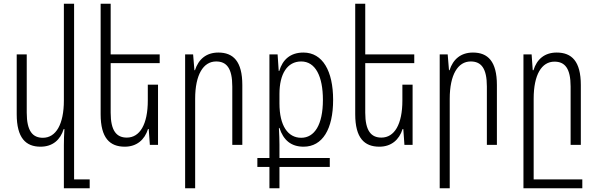

<svg xmlns="http://www.w3.org/2000/svg" viewBox="-20 -780 3217 1034"><path d="M379 186V-760H324V-239C324 -110 281 -38 211 -38C156 -38 124 -74 124 -173V-487H70V-165C70 -37 119 10 198 10C264 10 305 -27 323 -85H327C325 -56 324 -28 324 2V234H463V186Z M831 -324H776V-239C776 -110 733 -39 663 -39C608 -39 576 -75 576 -173V-440H840V-487H576V-760H522V-165C522 -37 571 10 652 10C716 10 759 -27 777 -85H781L787 0H831Z M977 234H1031V-248C1031 -378 1075 -449 1144 -449C1200 -449 1231 -413 1231 -314V0H1285V-322C1285 -450 1236 -497 1156 -497C1091 -497 1049 -461 1030 -402H1027L1020 -487H977Z M1431 234H1485V119H1756V71H1485V-1C1485 -23 1484 -55 1482 -91H1485C1506 -26 1547 10 1615 10C1717 10 1774 -85 1774 -242C1774 -397 1718 -497 1614 -497C1544 -497 1502 -459 1484 -398H1481L1475 -487H1431V71H1366V119H1431ZM1602 -38C1531 -38 1485 -102 1485 -223V-274C1485 -382 1527 -449 1602 -449C1679 -449 1719 -369 1719 -242C1719 -107 1673 -38 1602 -38Z M2202 -324H2147V-239C2147 -110 2104 -39 2034 -39C1979 -39 1947 -75 1947 -173V-440H2211V-487H1947V-760H1893V-165C1893 -37 1942 10 2023 10C2087 10 2130 -27 2148 -85H2152L2158 0H2202Z M2348 234H2402V-248C2402 -378 2446 -449 2515 -449C2571 -449 2602 -413 2602 -314V0H2656V-322C2656 -450 2607 -497 2527 -497C2462 -497 2420 -461 2401 -402H2398L2391 -487H2348Z M2799 234H3116V186H2854V-248C2854 -378 2897 -448 2966 -448C3022 -448 3053 -412 3053 -314V0H3108V-322C3108 -450 3059 -497 2978 -497C2913 -497 2871 -461 2853 -402H2849L2843 -487H2799Z"/></svg>

Font: Noto Sans Armenian Condensed Light
Style: Regular
Weight: 300
Width: 3
Designer: Monotype Design Team
Foundry: Monotype Imaging Inc.
Version: Version 2.008